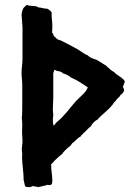

<svg xmlns="http://www.w3.org/2000/svg" viewBox="-20 -769 542 804"><path d="M70.3 -464.8C70.3 -446.3 73.2 -430.7 73.2 -412.1V-336.9C73.2 -327.1 73.2 -280.3 71.3 -275.4C72.3 -264.6 73.2 -255.9 73.2 -247.1C73.2 -236.3 72.3 -227.5 72.3 -216.8C72.3 -204.1 74.2 -192.4 74.2 -177.7C74.2 -166 71.3 -154.3 71.3 -141.6C71.3 -134.8 73.2 -130.9 73.2 -126C73.2 -119.1 72.3 -115.2 72.3 -108.4C73.2 -77.1 79.1 -45.9 79.1 -14.6C82 -5.9 82 4.9 86.9 12.7C91.8 13.7 95.7 14.6 100.6 14.6C107.4 14.6 113.3 12.7 118.2 9.8C125 12.7 132.8 11.7 139.6 14.6C154.3 10.7 166 9.8 178.7 4.9C195.3 8.8 199.2 2.9 199.2 -12.7C199.2 -36.1 193.4 -57.6 194.3 -81.1L202.1 -88.9C205.1 -94.7 236.3 -122.1 241.2 -125C244.1 -132.8 267.6 -154.3 275.4 -159.2L282.2 -168.9C294.9 -176.8 302.7 -190.4 317.4 -197.3C320.3 -204.1 326.2 -206.1 329.1 -210.9C339.8 -219.7 348.6 -231.4 360.4 -240.2C367.2 -252.9 377 -262.7 388.7 -268.6C407.2 -291 431.6 -304.7 453.1 -333C456.1 -336.9 456.1 -339.8 464.8 -346.7C468.8 -357.4 480.5 -360.4 484.4 -371.1C492.2 -376 497.1 -382.8 500 -390.6C499 -396.5 497.1 -401.4 494.1 -405.3C499 -410.2 497.1 -418.9 502 -422.9V-428.7C498 -440.4 473.6 -453.1 464.8 -460C461.9 -464.8 459 -465.8 443.4 -476.6C438.5 -483.4 430.7 -485.4 426.8 -492.2C416 -499 406.2 -505.9 394.5 -512.7C379.9 -523.4 360.4 -522.5 347.7 -537.1C335 -542 323.2 -550.8 311.5 -558.6C299.8 -566.4 286.1 -572.3 274.4 -579.1C259.8 -585.9 237.3 -600.6 221.7 -603.5C216.8 -608.4 212.9 -610.4 210 -615.2C202.1 -616.2 205.1 -628.9 198.2 -631.8C198.2 -642.6 199.2 -650.4 199.2 -661.1C199.2 -675.8 196.3 -690.4 196.3 -705.1V-716.8C192.4 -723.6 185.5 -728.5 178.7 -732.4C164.1 -732.4 154.3 -737.3 139.6 -738.3C132.8 -745.1 126 -742.2 106.4 -745.1C100.6 -745.1 95.7 -746.1 92.8 -749C75.2 -734.4 75.2 -733.4 70.3 -709C70.3 -704.1 74.2 -660.2 74.2 -654.3C74.2 -627 74.2 -599.6 74.2 -572.3V-521.5C74.2 -502 70.3 -484.4 70.3 -464.8ZM203.1 -288.1C203.1 -294.9 201.2 -302.7 201.2 -309.6L203.1 -361.3C203.1 -395.5 203.1 -428.7 203.1 -462.9C204.1 -465.8 205.1 -466.8 208 -477.5C209 -476.6 217.8 -470.7 226.6 -470.7C233.4 -469.7 239.3 -466.8 245.1 -460.9C252 -460.9 273.4 -449.2 277.3 -444.3C303.7 -433.6 325.2 -418 347.7 -403.3C338.9 -380.9 322.3 -370.1 297.9 -345.7C271.5 -315.4 249 -282.2 216.8 -256.8C211.9 -252.9 210.9 -246.1 204.1 -243.2C202.1 -252 201.2 -259.8 201.2 -268.6C201.2 -276.4 203.1 -281.2 203.1 -288.1Z"/></svg>

Font: Caesar Dressing Cyrillic
Style: Regular
Weight: 400
Designer: Dathan Boardman
Foundry: Open Window
Version: Version 1.00;July 2, 2020;FontCreator 13.0.0.2642 64-bit